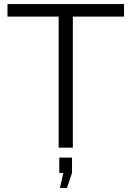

<svg xmlns="http://www.w3.org/2000/svg" viewBox="-20 -730 650 949"><path d="M311 199 336 125V49H273V125H293L276 199ZM593 -710H17V-648H270V0H340V-648H593Z"/></svg>

Font: Raleway Reg
Style: Regular
Weight: 400
Designer: Matt McInerney, Pablo Impallari, Rodrigo Fuenzalida
Foundry: Matt McInerney, Pablo Impallari, Rodrigo Fuenzalida
Version: Version 3.00 July 28, 2015